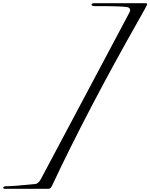

<svg xmlns="http://www.w3.org/2000/svg" viewBox="-128 -1034 937 1196"><path d="M462 -996Q442 -996 442 -1006Q442 -1014 462 -1014H779Q789 -1014 789 -1006Q789 -1003 734 -906Q417 -347 197 121Q190 135 186 138.5Q182 142 171 142H-98Q-108 142 -108 136Q-108 126 -88 126Q-43 126 92 112Q113 110 129 77L658 -918Q683 -964 683 -969Q683 -987 663 -990Q631 -996 462 -996Z"/></svg>

Font: Miama Nueva
Style: Medium
Weight: 400
Italic angle: -28°
Version: Version 1.0